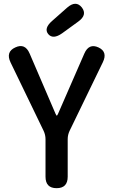

<svg xmlns="http://www.w3.org/2000/svg" viewBox="-20 -984 593 1004"><path d="M276 0Q218 0 218 -60V-256Q218 -279 208 -300L35 -658Q9 -713 60 -736Q111 -760 135 -704L270 -390Q275 -379 277 -379Q279 -379 284 -390L421 -704Q445 -759 495 -736Q544 -713 518 -659L344 -300Q334 -279 334 -256V-60Q334 0 276 0ZM305 -810Q257 -776 232 -806Q208 -836 253 -875L331 -944Q377 -984 408 -945Q438 -906 389 -871Z"/></svg>

Font: Resource Han Rounded TW Medium
Style: Regular
Weight: 500
Designer: Cyano Hao (round all glyphs); Ryoko NISHIZUKA 西塚涼子 (kana, bopomofo & ideographs); Paul D. Hunt (Latin, Greek & Cyrillic)
Foundry: Cyano Hao
Version: 0.990